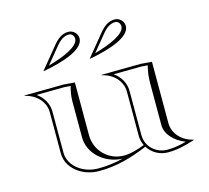

<svg xmlns="http://www.w3.org/2000/svg" viewBox="-93 -728 916 842"><g transform="rotate(-15 365.0 -307.5)"><path d="M346 -481C445 -499 535 -531 535 -580C535 -602 516 -620 494 -620C465 -620 443 -602 423 -577L345 -482ZM136 -481C235 -499 325 -531 325 -580C325 -602 306 -620 284 -620C255 -620 233 -602 213 -577L135 -482ZM374.4 -498.9 432.3 -569.4C451.7 -593.7 470.5 -608 494 -608C506.1 -608 516 -596.8 516 -583C516 -549.2 446.9 -519.2 374.4 -498.9ZM164.4 -498.9 222.3 -569.4C241.7 -593.7 260.5 -608 284 -608C296.1 -608 306 -596.8 306 -583C306 -549.2 236.9 -519.2 164.4 -498.9ZM255 -398 205 -402 27 -400V-398C77.9 -386.8 115 -347.8 115 -300V-113C115 -47.9 179.1 5 258 5C338.4 5 406.5 -14.9 480.5 -45.8C499.1 -16 532.7 4 571 4C614.6 4 651.1 -5.7 693 -19V-21C642 -32.2 605 -71.8 605 -120V-398L555 -402L377 -400V-398C427.9 -386.8 465 -347.8 465 -300V-100C465 -83.8 468.8 -68.5 475.5 -54.8C444.9 -42.6 411.1 -32.5 379.9 -32.5C311 -32.5 255 -88.7 255 -158ZM571 -8C521.5 -8 477 -45.5 477 -100V-300C477 -336.8 457 -368.7 428.6 -388.6L554.6 -390L583 -387.9C576.3 -361.1 573 -337.7 573 -310V-120C573 -75.4 609.4 -40.3 657.5 -20.9C627.7 -12.7 601.8 -8 571 -8ZM370.2 -20.8C334.2 -12 297.5 -7 258 -7C183.7 -7 127 -56.4 127 -113V-300C127 -336.8 107 -368.7 78.6 -388.6L204.6 -390L233 -387.9C227.1 -364.4 223 -344.1 223 -320V-158C223 -84.5 288 -24.8 370.2 -20.8Z"/></g></svg>

Font: Sortefax
Style: Medium
Weight: 500
Designer: gluk
Foundry: gluk
Version: Version 0.261